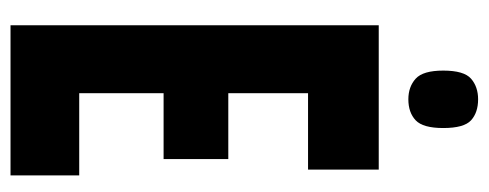

<svg xmlns="http://www.w3.org/2000/svg" viewBox="-302 -627 929 365"><g transform="rotate(90 162.5 -444.5)"><path d="M28 0V-700H302.4V-565.6H157.2V-414H282.4V-291H157.2V-130.6H313.4V0ZM168.8 -756.3Q145 -756.3 129.6 -770.2Q114.2 -784.1 114.2 -822.6Q114.2 -862.1 129.6 -875.5Q145 -888.9 168.8 -888.9Q193.9 -888.9 208.7 -875.5Q223.4 -862.1 223.4 -822.6Q223.4 -784.1 208.7 -770.2Q193.9 -756.3 168.8 -756.3Z"/></g></svg>

Font: Georama ExtraCondensed Thin
Style: Regular
Weight: 100
Width: 2
Designer: Jean-Baptiste Levee
Foundry: Production Type
Version: Version 1.001